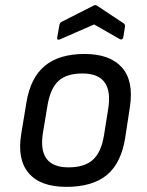

<svg xmlns="http://www.w3.org/2000/svg" viewBox="-20 -708 565 740"><path d="M210.9 -556.2Q205.6 -553.7 202.6 -555.4Q199.7 -557.1 200.2 -562L209 -611.8Q210.4 -620.1 217.8 -624L339.8 -686Q346.7 -690.4 354 -686L455.1 -619.1Q462.9 -614.3 461.9 -606L455.1 -564Q454.6 -559.1 450.4 -556.9Q446.3 -554.7 441.9 -557.1L342.8 -613.8ZM235.8 12.2Q135.7 12.2 90.6 -40.8Q45.4 -93.8 62 -192.9L82 -314Q97.7 -408.7 152.8 -454.3Q208 -500 306.2 -500Q403.3 -500 449.5 -448.5Q495.6 -397 481 -297.9L462.9 -179.2Q447.8 -80.1 392.3 -33.9Q336.9 12.2 235.8 12.2ZM244.1 -63Q305.7 -63 337.9 -92Q370.1 -121.1 380.9 -187L397 -288.1Q418.9 -424.8 297.9 -424.8Q236.3 -424.8 205.1 -395.8Q173.8 -366.7 163.1 -301.8L146 -199.2Q122.6 -63 244.1 -63Z"/></svg>

Font: Sofia Sans
Style: Italic
Weight: 400
Italic angle: -9°
Designer: Botio Nikoltchev, Ani Petrova
Foundry: lettersoup
Version: Version 4.100